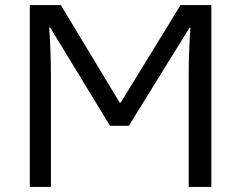

<svg xmlns="http://www.w3.org/2000/svg" viewBox="-20 -734 947 754"><path d="M97 0V-714H219L450 -331H454L689 -714H810V0H721V-430Q721 -484 723 -537.5Q725 -591 728 -625H724L486 -240H412L177 -626H173Q176 -593 178 -539Q180 -485 180 -430V0Z"/></svg>

Font: Noto Sans Historical
Style: Regular
Weight: 400
Designer: Monotype Design Team
Foundry: Monotype Imaging Inc.
Version: Version 2.013; ttfautohint (v1.8.4.7-5d5b)